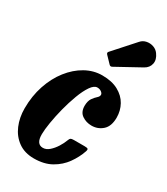

<svg xmlns="http://www.w3.org/2000/svg" viewBox="-197 -879 849 976"><g transform="rotate(30 227.0 -391.0)"><path d="M428.5 -380.5Q428.5 -329.5 401.5 -305.2Q374.5 -281 337.5 -281Q306 -281 281.5 -297.8Q257 -314.5 257 -351.5Q257.5 -380 268.5 -395.8Q279.5 -411.5 290.5 -421Q301.5 -430.5 301.5 -440.5Q301.5 -449 291.5 -456.5Q281.5 -464 267.5 -464Q248.5 -464 230 -437Q211.5 -410 195.5 -367.2Q179.5 -324.5 167.2 -276.8Q155 -229 148 -186.2Q141 -143.5 141 -117.5Q140.5 -59.5 180 -59.5Q199 -59.5 216.8 -75Q234.5 -90.5 248.8 -113.2Q263 -136 271 -158Q274 -166.5 278.8 -169.8Q283.5 -173 297 -173H360Q375 -173 379 -169.5Q383 -166 379 -154Q365 -113 338.2 -75.5Q311.5 -38 269.2 -14Q227 10 167 10Q112.5 10 75 -17Q37.5 -44 18.5 -88.8Q-0.5 -133.5 -0.5 -187.5Q-0.5 -260 20.5 -322.5Q41.5 -385 78 -431.5Q114.5 -478 161 -504Q207.5 -530 258.5 -530Q315.5 -530 353.2 -509.2Q391 -488.5 409.8 -454.5Q428.5 -420.5 428.5 -380.5ZM437.5 -765Q458 -737 452.5 -711Q447 -685 421.5 -671L280.5 -593.5Q270.5 -587.5 263 -595.5L226.5 -633.5Q218 -642.5 226.5 -650.5L334 -770.5Q347.5 -786 367.5 -790Q387.5 -794 406.8 -787.5Q426 -781 437.5 -765Z"/></g></svg>

Font: Besley* Condensed
Style: Bold Italic
Weight: 700
Width: 3
Italic angle: -13°
Designer: Owen Earl
Foundry: indestructible type*
Version: Version 3.000; ttfautohint (v1.8.3)